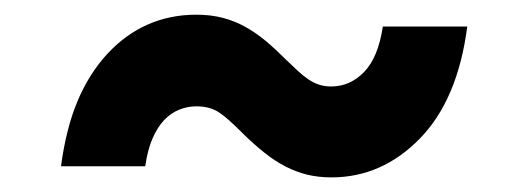

<svg xmlns="http://www.w3.org/2000/svg" viewBox="-20 -425 720 264"><path d="M63.9 -196.4Q70.7 -247.9 86.5 -285.7Q102.3 -323.5 127.8 -351.2Q177.9 -404.8 250 -404.8Q269.9 -404.8 286.6 -400.4Q303.3 -396 317.8 -387.8Q332.4 -379.6 345.9 -368.3Q359.4 -356.9 373.2 -343Q382.5 -334.2 389.9 -327.2Q397.4 -320.3 404.3 -315.7Q411.2 -311.1 418.7 -308.6Q426.1 -306.1 435.4 -306.1Q461.3 -306.1 480.6 -326Q500 -345.9 506.4 -388.5H622.5Q609.4 -288 557.5 -234.7Q505.3 -181.1 435.7 -181.1Q418 -181.1 402.5 -184.8Q387.1 -188.6 372.3 -196.2Q357.6 -203.8 342.9 -215.6Q328.1 -227.3 312.1 -243.3Q302.6 -252.8 294.7 -259.8Q286.9 -266.7 280.9 -270.6Q268.5 -278.8 250 -278.8Q237.6 -278.8 226.2 -274.1Q214.8 -269.5 205.6 -259.8Q196.4 -250 189.6 -234.4Q182.9 -218.8 179.7 -196.4Z"/></svg>

Font: Inter P
Style: Bold Italic
Weight: 700
Italic angle: 9.39999°
Designer: Rasmus Andersson
Foundry: rsms
Version: Version 3.018;git-588b23468